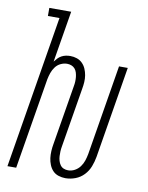

<svg xmlns="http://www.w3.org/2000/svg" viewBox="-84 -796 668 865"><g transform="rotate(10 250.0 -363.5)"><path d="M275 8Q259 8 243.5 3Q228 -2 217.5 -13Q207 -24 201 -39Q195 -54 193 -69.5Q191 -85 192 -102Q193 -119 196 -135L241 -407Q243 -417 243.5 -428Q244 -439 243 -449Q242 -459 239 -469Q236 -479 229.5 -486.5Q223 -494 213.5 -497.5Q204 -501 194 -501Q194 -501 194 -501Q194 -501 194 -501Q179 -501 164.5 -494Q150 -487 140.5 -474Q131 -461 126 -446.5Q121 -432 118 -417L49 0H9L124 -698H71V-735H171L132 -500Q138 -508 145.5 -516Q153 -524 162.5 -529Q172 -534 182 -536Q192 -538 202 -538Q218 -538 232.5 -533Q247 -528 257.5 -517.5Q268 -507 274 -493Q280 -479 282.5 -464Q285 -449 284 -433Q283 -417 280 -401L235 -129Q233 -118 232.5 -107Q232 -96 232.5 -85.5Q233 -75 236 -64.5Q239 -54 245 -45.5Q251 -37 260.5 -33Q270 -29 281 -29Q297 -29 311.5 -37Q326 -45 335.5 -58Q345 -71 350 -86Q355 -101 358 -117L426 -530H466L397 -111Q393 -88 384.5 -66Q376 -44 359.5 -26.5Q343 -9 320.5 -0.5Q298 8 275 8Z"/></g></svg>

Font: Iosevka Slab Extralight
Style: Italic
Weight: 200
Italic angle: -9°
Monospace: yes
Designer: Belleve Invis
Foundry: Belleve Invis
Version: Version 11.1.1; ttfautohint (v1.8.3)